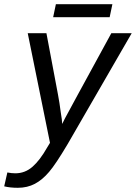

<svg xmlns="http://www.w3.org/2000/svg" viewBox="-77 -686 647 914"><path d="M8 208Q-29 208 -57 201L-42 135Q-22 139 -4 139Q42 139 77.5 108Q113 77 147 17L161 -6L55 -528H144L199 -236Q203 -216 206 -195.5Q209 -175 212 -153Q219 -112 219 -96L232 -122Q236 -130 291 -231Q346 -332 453 -528H550L245 0Q188 96 157 132Q125 170 89 189Q53 208 8 208ZM445 -604H176L189 -666H458Z"/></svg>

Font: Libra Sans Modern
Style: Italic
Weight: 400
Italic angle: -12°
Foundry: Stefan Peev, Context Ltd
Version: Version 1.000